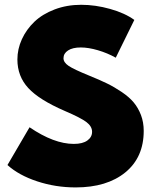

<svg xmlns="http://www.w3.org/2000/svg" viewBox="-20 -784 649 818"><path d="M11.8 -80.9 105.9 -241.8Q210 -170.9 294.5 -170.9Q332.3 -170.9 352.3 -185.5Q372.3 -200 372.3 -222.3Q372.3 -245.5 348.6 -263.6Q325 -281.8 255.9 -311.4Q146.8 -358.6 100.5 -408.9Q54.1 -459.1 54.1 -530.5Q54.1 -575 73.2 -616.8Q92.3 -658.6 126.6 -691.4Q160.9 -724.1 213 -743.9Q265 -763.6 325.9 -763.6Q386.4 -763.6 449.3 -745.9Q512.3 -728.2 552.3 -699.1L473.2 -538.2Q437.3 -558.2 397 -570Q356.8 -581.8 324.1 -581.8Q289.5 -581.8 270 -569.1Q250.5 -556.4 250.5 -535.9Q250.5 -518.2 272.3 -503.4Q294.1 -488.6 360 -461.8Q405 -443.6 436.1 -428.4Q467.3 -413.2 498.9 -391.8Q530.5 -370.5 549.5 -347.7Q568.6 -325 580.5 -294.1Q592.3 -263.2 592.3 -226.4Q592.3 -113.6 513.9 -49.5Q435.5 14.5 302.3 14.5Q216.8 14.5 138.4 -11.4Q60 -37.3 11.8 -80.9Z"/></svg>

Font: Spartan MB Black
Style: Regular
Weight: 900
Designer: Matt Bailey, Mirko Velimirovic
Foundry: Matt Bailey
Version: Version 1.005